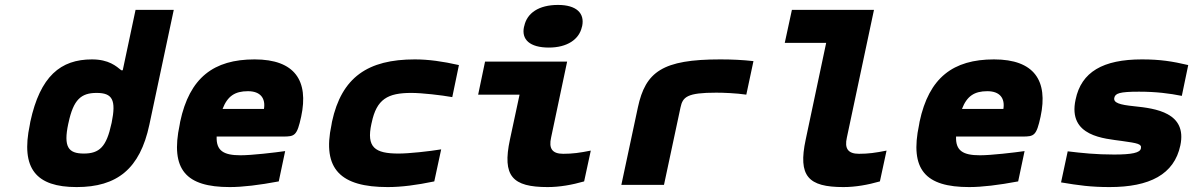

<svg xmlns="http://www.w3.org/2000/svg" viewBox="-20 -750 4841 779"><path d="M103 -256 101 -244C63 -65 127 9 291 9C455 9 548 -65 586 -244L685 -710H530L478 -465H472C452 -481 422 -509 353 -509C226 -509 143 -441 103 -256ZM257 -248 258 -252C278 -346 309 -373 372 -373C436 -373 452 -345 433 -252L432 -248C412 -155 384 -127 320 -127C257 -127 237 -154 257 -248Z M1202 -277C1233 -422 1177 -509 1013 -509C847 -509 749 -435 711 -256L709 -244C670 -61 735 9 912 9C965 9 1031 1 1111 -14L1137 -137C1095 -131 1002 -120 956 -120C886 -120 857 -139 859 -196H1128C1176 -196 1185 -199 1202 -277ZM883 -308C903 -360 933 -380 986 -380C1037 -380 1058 -351 1051 -308Z M1327 -256 1325 -244C1286 -63 1363 9 1553 9C1609 9 1670 1 1742 -14L1770 -144C1722 -136 1640 -127 1597 -127C1501 -127 1466 -152 1487 -248L1488 -252C1508 -348 1553 -373 1649 -373C1692 -373 1770 -364 1815 -356L1842 -486C1776 -501 1718 -509 1663 -509C1473 -509 1366 -437 1327 -256Z M2265 -126C2220 -126 2206 -148 2216 -192L2281 -500H1948L1920 -366H2088L2049 -184C2017 -35 2059 9 2202 9C2251 9 2301 0 2350 -14L2377 -139C2332 -130 2303 -126 2265 -126ZM2106 -641C2095 -590 2129 -557 2207 -557C2281 -557 2330 -590 2341 -641L2342 -644C2353 -697 2318 -730 2244 -730C2166 -730 2118 -697 2107 -644Z M2886 -374C2915 -374 2967 -372 3008 -366L3037 -502C2993 -507 2948 -509 2902 -509C2668 -509 2599 -459 2568 -314L2501 0H2674L2741 -314C2750 -357 2768 -374 2886 -374Z M3465 -126C3420 -126 3406 -148 3416 -192L3526 -710H3193L3164 -576H3332L3249 -184C3217 -35 3259 9 3402 9C3451 9 3501 0 3550 -14L3577 -139C3532 -130 3503 -126 3465 -126Z M4202 -277C4233 -422 4177 -509 4013 -509C3847 -509 3749 -435 3711 -256L3709 -244C3670 -61 3735 9 3912 9C3965 9 4031 1 4111 -14L4137 -137C4095 -131 4002 -120 3956 -120C3886 -120 3857 -139 3859 -196H4128C4176 -196 4185 -199 4202 -277ZM3883 -308C3903 -360 3933 -380 3986 -380C4037 -380 4058 -351 4051 -308Z M4532 -178C4596 -169 4613 -166 4609 -148C4606 -130 4572 -123 4500 -123C4427 -123 4370 -129 4312 -136L4285 -10C4356 2 4406 9 4482 9C4644 9 4744 -42 4769 -160C4797 -293 4669 -310 4581 -319C4522 -325 4497 -333 4501 -353C4505 -371 4521 -378 4601 -378C4671 -378 4725 -371 4775 -361L4801 -486C4737 -501 4688 -509 4613 -509C4455 -509 4367 -458 4344 -346C4311 -195 4463 -188 4532 -178Z"/></svg>

Font: LT Wave Mono Black
Style: Italic
Weight: 900
Designer: Daniel Lyons
Version: Version 2.5 (Glyphs App)